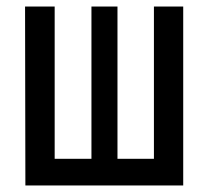

<svg xmlns="http://www.w3.org/2000/svg" viewBox="-20 -570 640 590"><path d="M58 0H543V-550H453V-82H341V-550H261V-82H148V-550H57Z"/></svg>

Font: JetBrains Mono Medium
Style: Regular
Weight: 436
Monospace: yes
Designer: Philipp Nurullin, Konstantin Bulenkov
Foundry: JetBrains
Version: Version 2.305